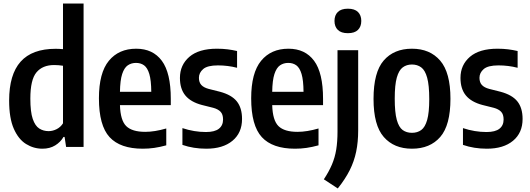

<svg xmlns="http://www.w3.org/2000/svg" viewBox="-20 -828 2985 1082"><path d="M219 10Q169.5 10 126.8 -16.5Q84 -43 57.8 -102.5Q31.5 -162 31.5 -261.5Q31.5 -408 96.2 -480.5Q161 -553 293.5 -553Q313 -553 335 -551V-808H451V0H352.5L344 -56.5H338Q321.5 -27.5 291.2 -8.8Q261 10 219 10ZM254 -89Q277 -89 299.2 -100.2Q321.5 -111.5 335 -133V-457.5Q310 -461.5 285 -461.5Q220 -461.5 185.5 -420.2Q151 -379 151 -272.5Q151 -197.5 164.5 -158Q178 -118.5 201.2 -103.8Q224.5 -89 254 -89Z M784.5 10Q657.5 10 597.5 -55.2Q537.5 -120.5 537.5 -274Q537.5 -417.5 593.5 -485.5Q649.5 -553.5 747.5 -553.5Q841.5 -553.5 892 -485.5Q942.5 -417.5 942.5 -271V-235.5H656Q658.5 -149.5 691.5 -117.2Q724.5 -85 798.5 -85Q825.5 -85 854.8 -89.8Q884 -94.5 917 -104V-9Q880.5 1 849 5.5Q817.5 10 784.5 10ZM746.5 -473.5Q720 -473.5 700 -459.8Q680 -446 668.5 -410.8Q657 -375.5 656 -310.5H832.5Q832 -375.5 821.5 -410.8Q811 -446 792 -459.8Q773 -473.5 746.5 -473.5Z M1142.5 10Q1070 10 1008 -11.5V-106Q1074.5 -84 1140.5 -84Q1190 -84 1213.5 -102.5Q1237 -121 1237 -154.5Q1237 -183.5 1223 -198.2Q1209 -213 1181.5 -220.5L1117.5 -236.5Q1055 -253 1024.5 -290Q994 -327 994 -389Q994 -462 1047.2 -507.8Q1100.5 -553.5 1202.5 -553.5Q1235 -553.5 1262.8 -550Q1290.5 -546.5 1316 -540.5V-446Q1264 -459.5 1208 -459.5Q1149 -459.5 1125 -438.8Q1101 -418 1101 -389.5Q1101 -364 1114.5 -349.2Q1128 -334.5 1156 -327L1219.5 -311Q1285 -293.5 1314.5 -256.8Q1344 -220 1344 -157.5Q1344 -79.5 1290.2 -34.8Q1236.5 10 1142.5 10Z M1642.5 10Q1515.5 10 1455.5 -55.2Q1395.5 -120.5 1395.5 -274Q1395.5 -417.5 1451.5 -485.5Q1507.5 -553.5 1605.5 -553.5Q1699.5 -553.5 1750 -485.5Q1800.5 -417.5 1800.5 -271V-235.5H1514Q1516.5 -149.5 1549.5 -117.2Q1582.5 -85 1656.5 -85Q1683.5 -85 1712.8 -89.8Q1742 -94.5 1775 -104V-9Q1738.5 1 1707 5.5Q1675.5 10 1642.5 10ZM1604.5 -473.5Q1578 -473.5 1558 -459.8Q1538 -446 1526.5 -410.8Q1515 -375.5 1514 -310.5H1690.5Q1690 -375.5 1679.5 -410.8Q1669 -446 1650 -459.8Q1631 -473.5 1604.5 -473.5Z M1883.5 234 1805 182.5Q1833.5 139.5 1850.5 99.5Q1867.5 59.5 1874.8 14.8Q1882 -30 1882 -86.5V-545H1998.5V-93Q1998.5 -28 1987.2 26.5Q1976 81 1950.8 131.2Q1925.5 181.5 1883.5 234ZM1940.5 -641Q1902.5 -641 1883.8 -659.5Q1865 -678 1865 -710Q1865 -742 1883.8 -760.5Q1902.5 -779 1940.5 -779Q1978.5 -779 1997.2 -760.5Q2016 -742 2016 -710Q2016 -678 1997.2 -659.5Q1978.5 -641 1940.5 -641Z M2301.5 10Q2200.5 10 2142.8 -56Q2085 -122 2085 -270.5Q2085 -421 2142.5 -487.2Q2200 -553.5 2301.5 -553.5Q2403 -553.5 2460.8 -486.2Q2518.5 -419 2518.5 -271.5Q2518.5 -122.5 2461 -56.2Q2403.5 10 2301.5 10ZM2301.5 -79.5Q2332 -79.5 2353.8 -95.2Q2375.5 -111 2387.2 -152Q2399 -193 2399 -269.5Q2399 -348 2387.2 -390.2Q2375.5 -432.5 2353.5 -448.5Q2331.5 -464.5 2301.5 -464.5Q2271.5 -464.5 2249.8 -448.5Q2228 -432.5 2216.2 -391Q2204.5 -349.5 2204.5 -272.5Q2204.5 -194.5 2216 -152.8Q2227.5 -111 2249.2 -95.2Q2271 -79.5 2301.5 -79.5Z M2723.5 10Q2651 10 2589 -11.5V-106Q2655.5 -84 2721.5 -84Q2771 -84 2794.5 -102.5Q2818 -121 2818 -154.5Q2818 -183.5 2804 -198.2Q2790 -213 2762.5 -220.5L2698.5 -236.5Q2636 -253 2605.5 -290Q2575 -327 2575 -389Q2575 -462 2628.2 -507.8Q2681.5 -553.5 2783.5 -553.5Q2816 -553.5 2843.8 -550Q2871.5 -546.5 2897 -540.5V-446Q2845 -459.5 2789 -459.5Q2730 -459.5 2706 -438.8Q2682 -418 2682 -389.5Q2682 -364 2695.5 -349.2Q2709 -334.5 2737 -327L2800.5 -311Q2866 -293.5 2895.5 -256.8Q2925 -220 2925 -157.5Q2925 -79.5 2871.2 -34.8Q2817.5 10 2723.5 10Z"/></svg>

Font: Encode Sans Condensed SemiBold
Style: Regular
Weight: 600
Width: 3
Designer: Multiple Designers
Foundry: Impallari Type
Version: Version 3.000; ttfautohint (v1.8.3) -l 8 -r 50 -G 200 -x 14 